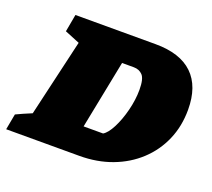

<svg xmlns="http://www.w3.org/2000/svg" viewBox="-129 -670 881 797"><g transform="rotate(20 311.5 -272.0)"><path d="M431 -544Q540 -544 595.5 -490.5Q651 -437 651 -334Q651 -261 624.5 -200Q598 -139 549.5 -94Q501 -49 435.5 -24.5Q370 0 292 0H-31L-18 -70Q-6 -76 13.5 -84.5Q33 -93 50 -100L129 -440L63 -467L77 -544ZM353 -121Q372 -132 390.5 -168Q409 -204 421 -251.5Q433 -299 433 -343Q433 -391 418 -407Q403 -423 379 -423H327L267 -121Z"/></g></svg>

Font: Piazzolla SC Black
Style: Italic
Weight: 900
Italic angle: -11.3°
Designer: Juan Pablo del Peral
Foundry: Huerta Tipografica
Version: Version 1.330